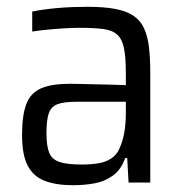

<svg xmlns="http://www.w3.org/2000/svg" viewBox="-20 -538 538 566"><path d="M196 8Q145 8 111.5 -5Q78 -18 61.5 -50Q45 -82 45 -140Q45 -198 57.5 -231Q70 -264 101 -277.5Q132 -291 186 -291Q198 -291 217 -290.5Q236 -290 259 -289.5Q282 -289 305.5 -288.5Q329 -288 351 -287V-322Q351 -369 345.5 -396Q340 -423 325.5 -436Q311 -449 284 -452.5Q257 -456 214 -456Q195 -456 169.5 -454.5Q144 -453 119 -450.5Q94 -448 75 -445V-504Q110 -511 151.5 -514.5Q193 -518 237 -518Q285 -518 318 -512Q351 -506 372 -492.5Q393 -479 404 -456Q415 -433 419 -400Q423 -367 423 -323V0H359L355 -72H349Q337 -38 313 -20.5Q289 -3 258.5 2.5Q228 8 196 8ZM221 -53Q248 -53 269.5 -56.5Q291 -60 307.5 -70.5Q324 -81 332 -100Q342 -122 346.5 -147.5Q351 -173 351 -207V-238H205Q169 -238 150 -231Q131 -224 124 -204.5Q117 -185 117 -145Q117 -108 125 -88Q133 -68 155.5 -60.5Q178 -53 221 -53Z"/></svg>

Font: Saira SemiCondensed
Style: Regular
Weight: 400
Width: 4
Designer: Hector Gatti with collaboration of the Omnibus-Type team
Foundry: Omnibus-Type
Version: Version 1.101